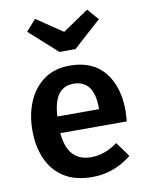

<svg xmlns="http://www.w3.org/2000/svg" viewBox="-90 -865 729 944"><g transform="rotate(-10 274.5 -392.5)"><path d="M295 15Q210 15 154.5 -20Q99 -55 71 -117.5Q43 -180 43 -261Q43 -340 70 -404Q97 -468 149.5 -506Q202 -544 278 -544Q393 -544 452 -471Q511 -398 511 -277L508 -225H176Q188 -82 306 -82Q373 -82 438 -129L491 -56Q403 15 295 15ZM384 -308V-314Q384 -453 281 -453Q183 -453 176 -308ZM321 -619H241L102 -744L151 -800L281 -712L411 -800L460 -744Z"/></g></svg>

Font: Trujillo Medium
Style: Regular
Weight: 500
Designer: Fira Sans original fonts by bBox Type GmbH, Carrois Corporate GbR, & Edenspiekermann AG / Changes by Cristiano Sobral
Foundry: Fira Sans original fonts by bBox Type GmbH, Carrois Corporate GbR, & Edenspiekermann AG / Changes by Cristiano Sobral
Version: Version 4.301;October 17, 2021;FontCreator 14.0.0.2814 64-bi